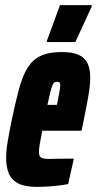

<svg xmlns="http://www.w3.org/2000/svg" viewBox="-20 -721 378 749"><path d="M124 8Q77 8 51 -5.5Q25 -19 14.5 -44Q4 -69 4 -105Q4 -134 10.5 -172Q17 -210 26 -254Q41 -325 54.5 -375Q68 -425 87.5 -456.5Q107 -488 138.5 -503Q170 -518 220 -518Q263 -518 287 -507Q311 -496 321.5 -474Q332 -452 332 -417Q332 -398 329 -375Q326 -352 320.5 -323Q315 -294 307 -254L298 -211H145Q138 -177 135 -159Q132 -141 132 -127Q132 -115 137 -109.5Q142 -104 151.5 -102.5Q161 -101 173 -101Q181 -101 198 -101.5Q215 -102 235 -102Q255 -102 268 -102L246 -3Q231 0 210.5 2.5Q190 5 167.5 6.5Q145 8 124 8ZM165 -312H202L205 -326Q210 -352 212.5 -366Q215 -380 215 -388Q215 -394 213.5 -397Q212 -400 209 -401Q206 -402 202 -402Q197 -402 193 -400Q189 -398 185 -389.5Q181 -381 176.5 -362.5Q172 -344 165 -312ZM163 -557V-562L214 -701H338V-696L274 -557Z"/></svg>

Font: Saira UltraCondensed Black
Style: Italic
Weight: 900
Width: 1
Italic angle: -12°
Designer: Hector Gatti with collaboration of the Omnibus-Type team
Foundry: Omnibus-Type
Version: Version 1.101